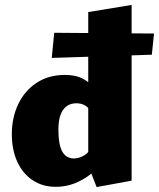

<svg xmlns="http://www.w3.org/2000/svg" viewBox="-20 -745 645 779"><path d="M206 13Q152 13 111.5 -14.5Q71 -42 49.5 -90Q28 -138 28 -201Q28 -268 54 -322.5Q80 -377 128.5 -409Q177 -441 243 -441Q280 -441 305.5 -430.5Q331 -420 347 -403Q363 -386 372 -365L346 -296Q337 -311 322.5 -318.5Q308 -326 290 -326Q266 -326 249.5 -313.5Q233 -301 225 -277.5Q217 -254 217 -220Q217 -178 224 -152Q231 -126 245.5 -114Q260 -102 280 -102Q296 -102 314 -110.5Q332 -119 348 -139L393 -81Q374 -59 346 -37Q318 -15 282.5 -1Q247 13 206 13ZM372 14 338 -73V-696L514 -725V-12ZM200 -612 605 -609 596 -523 190 -510Z"/></svg>

Font: Ysabeau Office Black
Style: Regular
Weight: 900
Designer: Christian Thalmann (Catharsis Fonts)
Version: Version 2.001;gftools[0.9.30]; featfreeze: tnum,lnum,ss02